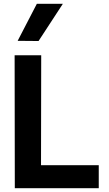

<svg xmlns="http://www.w3.org/2000/svg" viewBox="-20 -991 573 1011"><path d="M500 -121V0H58L57 -700H197L196 -121ZM73 -776 174 -971H311L183 -775Z"/></svg>

Font: Be Vietnam
Style: Bold
Weight: 700
Designer: Gabriel Lam
Foundry: TypeRant
Version: Version 4.000